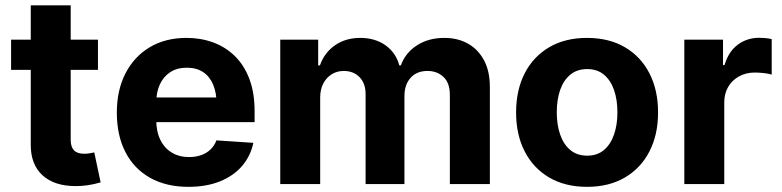

<svg xmlns="http://www.w3.org/2000/svg" viewBox="-20 -696 2956 726"><path d="M350.4 -545.9V-431.8H21.9V-545.9ZM96.3 -675.8H247.3V-168Q247.3 -140.7 259.6 -127.7Q271.9 -114.6 298.8 -114.6Q307.4 -114.6 318.2 -116.2Q329 -117.8 336.5 -119.7L360.5 -6.4Q335.6 0.9 312.5 4.3Q289.4 7.7 266.7 7.7Q185.3 7.7 140.8 -33.1Q96.3 -73.9 96.3 -147.9Z M692.5 10.5Q608.6 10.5 547.7 -23.6Q486.8 -57.7 454.3 -120.8Q421.8 -183.9 421.8 -270.3Q421.8 -354.6 454.2 -418.1Q486.7 -481.6 545.9 -517.2Q605.1 -552.7 685.3 -552.7Q739.5 -552.7 786.3 -535.5Q833.1 -518.3 868.3 -483.7Q903.4 -449.2 923 -397.3Q942.7 -345.3 942.7 -275.6V-234.2H481.9V-327.5H869.4L798.9 -303.1Q798.9 -344.9 786.2 -375.5Q773.5 -406.2 748.5 -423.1Q723.5 -440 686.4 -440Q649.3 -440 623.5 -423Q597.8 -406 584.3 -376.5Q570.8 -347.1 570.8 -309V-243Q570.8 -198.8 586.3 -167.3Q601.8 -135.7 629.8 -118.9Q657.8 -102.1 694.8 -102.1Q719.9 -102.1 740.5 -109.3Q761 -116.5 775.9 -130.7Q790.7 -144.8 798.3 -165.2L938 -155.9Q927.3 -105.5 895 -68Q862.6 -30.6 811.3 -10Q760 10.5 692.5 10.5Z M1039.7 0V-545.9H1183.1V-448.8H1189.7Q1206.8 -497.2 1247 -525Q1287.1 -552.7 1342.1 -552.7Q1398.4 -552.7 1437.7 -524.7Q1477 -496.6 1489.9 -448.8H1495.8Q1512.6 -496 1556.4 -524.4Q1600.2 -552.7 1660.1 -552.7Q1710.9 -552.7 1749.7 -530.9Q1788.5 -509 1810.4 -467.6Q1832.3 -426.3 1832.3 -367V0H1681V-337.1Q1681 -382.7 1656.8 -405.2Q1632.7 -427.7 1596.6 -427.7Q1555.6 -427.7 1532.4 -401.6Q1509.3 -375.5 1509.3 -333.2V0H1362.4V-340.6Q1362.4 -380.6 1339.6 -404.2Q1316.9 -427.7 1279.6 -427.7Q1254.2 -427.7 1234.1 -415.1Q1214 -402.5 1202.3 -380.1Q1190.7 -357.7 1190.7 -327.3V0Z M2199.7 10.5Q2116.9 10.5 2056.7 -24.8Q1996.5 -60.1 1964 -123.4Q1931.5 -186.7 1931.5 -270.7Q1931.5 -355.3 1964 -418.7Q1996.5 -482.1 2056.7 -517.4Q2116.9 -552.7 2199.7 -552.7Q2282.7 -552.7 2342.9 -517.4Q2403.1 -482.1 2435.7 -418.7Q2468.3 -355.3 2468.3 -270.7Q2468.3 -186.7 2435.7 -123.4Q2403.1 -60.1 2342.9 -24.8Q2282.7 10.5 2199.7 10.5ZM2200.3 -107.4Q2238.2 -107.4 2263.5 -128.6Q2288.8 -149.8 2301.7 -187Q2314.6 -224.1 2314.6 -271.3Q2314.6 -319.1 2301.7 -356Q2288.8 -392.8 2263.5 -413.8Q2238.2 -434.8 2200.3 -434.8Q2162.3 -434.8 2136.7 -413.8Q2111 -392.8 2098.1 -356Q2085.3 -319.1 2085.3 -271.3Q2085.3 -224.1 2098.1 -187Q2111 -149.8 2136.7 -128.6Q2162.3 -107.4 2200.3 -107.4Z M2567.6 0V-545.9H2713.9V-450H2719.7Q2734.6 -501.1 2769.8 -527.1Q2805 -553.1 2850.6 -553.1Q2861.9 -553.1 2875 -551.9Q2888.1 -550.6 2898 -548V-413.9Q2887.5 -417.5 2868.7 -419.6Q2849.9 -421.7 2834 -421.7Q2800.9 -421.7 2774.6 -407.3Q2748.3 -392.9 2733.4 -367.4Q2718.6 -342 2718.6 -308.4V0Z"/></svg>

Font: Inter
Style: Regular
Weight: 400
Designer: Rasmus Andersson
Foundry: rsms
Version: Version 4.000;git-8c9346024